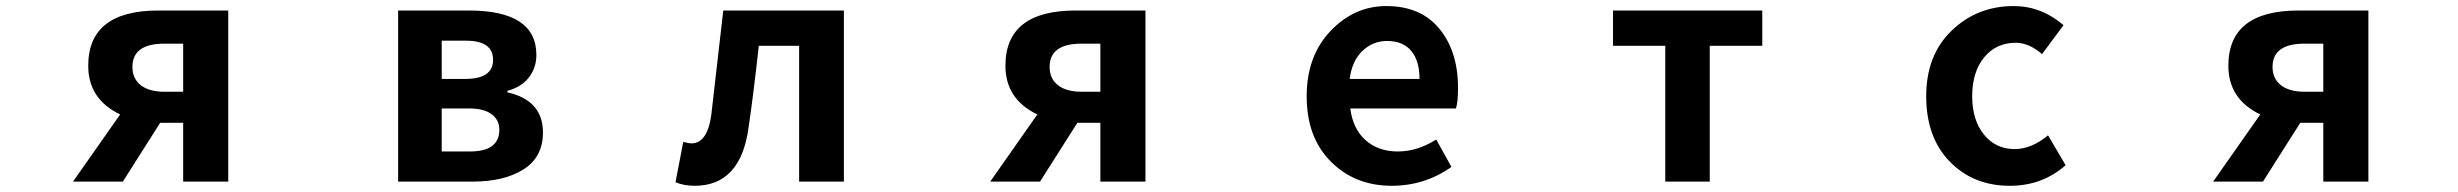

<svg xmlns="http://www.w3.org/2000/svg" viewBox="-20 -594 8040 628"><path d="M579.1 -293.9V-451.2H517.6Q413.1 -451.2 413.1 -375Q413.1 -336.9 440.4 -315.4Q467.8 -293.9 517.6 -293.9ZM498 -559.6H726.6V0H579.1V-192.4H505.9H503.9L381.8 0H218.8L373 -219.7Q268.6 -269.5 268.6 -378.9Q268.6 -559.6 498 -559.6Z M1282.2 0V-559.6H1513.7Q1734.4 -559.6 1734.4 -414.1Q1734.4 -373 1710.4 -341.3Q1686.5 -309.6 1639.6 -296.9V-292Q1755.9 -265.6 1755.9 -161.1Q1755.9 -80.1 1692.4 -40Q1628.9 0 1526.4 0ZM1424.8 -335.9H1502Q1592.8 -335.9 1592.8 -398.4Q1592.8 -460.9 1503.9 -460.9H1424.8ZM1424.8 -98.6H1517.6Q1613.3 -98.6 1613.3 -169.9Q1613.3 -201.2 1588.4 -220.2Q1563.5 -239.3 1513.7 -239.3H1424.8Z M2252 13.7Q2216.8 13.7 2189.5 2L2214.8 -129.9Q2234.4 -125 2241.2 -125Q2293.9 -125 2306.6 -218.8Q2321.3 -343.8 2345.7 -559.6H2740.2V0H2593.8V-444.3H2461.9Q2444.3 -284.2 2428.7 -178.7Q2403.3 13.7 2252 13.7Z M3579.1 -293.9V-451.2H3517.6Q3413.1 -451.2 3413.1 -375Q3413.1 -336.9 3440.4 -315.4Q3467.8 -293.9 3517.6 -293.9ZM3498 -559.6H3726.6V0H3579.1V-192.4H3505.9H3503.9L3381.8 0H3218.8L3373 -219.7Q3268.6 -269.5 3268.6 -378.9Q3268.6 -559.6 3498 -559.6Z M4532.2 13.7Q4412.1 13.7 4333 -65.4Q4253.9 -144.5 4253.9 -279.3Q4253.9 -410.2 4331.5 -492.2Q4409.2 -574.2 4514.6 -574.2Q4627 -574.2 4688 -500Q4749 -425.8 4749 -305.7Q4749 -261.7 4742.2 -239.3H4396.5Q4405.3 -171.9 4446.8 -135.3Q4488.3 -98.6 4551.8 -98.6Q4616.2 -98.6 4677.7 -137.7L4727.5 -47.9Q4639.6 13.7 4532.2 13.7ZM4394.5 -335.9H4623Q4623 -394.5 4596.2 -427.2Q4569.3 -460 4516.6 -460Q4470.7 -460 4436.5 -427.7Q4402.3 -395.5 4394.5 -335.9Z M5426.8 0V-444.3H5255.9V-559.6H5744.1V-444.3H5572.3V0Z M6553.7 13.7Q6434.6 13.7 6357.4 -65.4Q6280.3 -144.5 6280.3 -279.3Q6280.3 -414.1 6363.8 -494.1Q6447.3 -574.2 6566.4 -574.2Q6656.2 -574.2 6729.5 -511.7L6659.2 -417Q6616.2 -454.1 6573.2 -454.1Q6508.8 -454.1 6469.7 -406.2Q6430.7 -358.4 6430.7 -279.3Q6430.7 -201.2 6469.2 -153.8Q6507.8 -106.4 6569.3 -106.4Q6625 -106.4 6678.7 -151.4L6736.3 -53.7Q6660.2 13.7 6553.7 13.7Z M7579.1 -293.9V-451.2H7517.6Q7413.1 -451.2 7413.1 -375Q7413.1 -336.9 7440.4 -315.4Q7467.8 -293.9 7517.6 -293.9ZM7498 -559.6H7726.6V0H7579.1V-192.4H7505.9H7503.9L7381.8 0H7218.8L7373 -219.7Q7268.6 -269.5 7268.6 -378.9Q7268.6 -559.6 7498 -559.6Z"/></svg>

Font: GenEi Gothic M Regular
Style: Bold
Weight: 700
Designer: o_tamon (Modified); [Source Han Sans]
Ryoko NISHIZUKA  (kana & ideographs); Paul D. Hunt (Latin, Greek & Cyrillic); Wenl
Version: Version 1.1a;Original Version 1.004